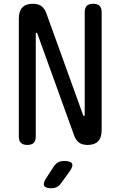

<svg xmlns="http://www.w3.org/2000/svg" viewBox="-20 -760 640 1020"><path d="M80 -662Q80 -701 99 -720.5Q118 -740 154 -740Q183 -740 200 -727.5Q217 -715 226 -690L421 -150Q422 -147 423 -145.5Q424 -144 426 -144Q428 -144 429 -145.5Q430 -147 430 -150V-695Q430 -718 441 -729Q452 -740 475 -740Q498 -740 509 -729Q520 -718 520 -695V-68Q520 -29 501 -9.5Q482 10 446 10Q417 10 400 -2.5Q383 -15 374 -40L179 -580Q178 -583 177 -584.5Q176 -586 174 -586Q172 -586 171 -584.5Q170 -583 170 -580V-35Q170 -12 159 -1Q148 10 125 10Q102 10 91 -1Q80 -12 80 -35ZM225 187 266 124Q276 109 289.5 102Q303 95 320 95Q355 95 362.5 109Q370 123 349 152L304 214Q295 227 282 233.5Q269 240 253 240Q221 240 214.5 226.5Q208 213 225 187Z"/></svg>

Font: Maple Mono NF CN
Style: Regular
Weight: 400
Monospace: yes
Designer: subframe7536
Version: Version 7.000